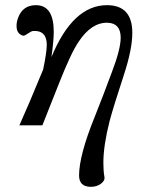

<svg xmlns="http://www.w3.org/2000/svg" viewBox="-20 -485 568 743"><path d="M459 -194Q419 -72 404 -16Q380 79 380 145Q380 176 384 199Q387 214 370.5 226Q354 238 332 238Q286 238 286 194Q286 116 347 -34Q382 -122 413 -206Q447 -295 447 -339Q447 -395 397 -397Q334 -399 284 -323Q255 -281 207 -159L144 0H55Q86 -68 147 -216Q161 -283 161 -312Q161 -340 147.5 -353.5Q134 -367 108 -365Q102 -365 87.5 -355Q73 -345 69 -347Q44 -354 44 -385Q44 -400 50 -416Q68 -465 119 -465Q188 -465 188 -362Q188 -327 179 -264Q262 -465 394 -465Q492 -465 492 -358Q492 -294 459 -194Z"/></svg>

Font: GFS Didot
Style: Italic
Weight: 400
Italic angle: -12°
Designer: Takis Katsoulidis and George D. Matthiopoulos
Foundry: George Matthiopoulos and Takis Katsoulidis
Version: Version 1.0